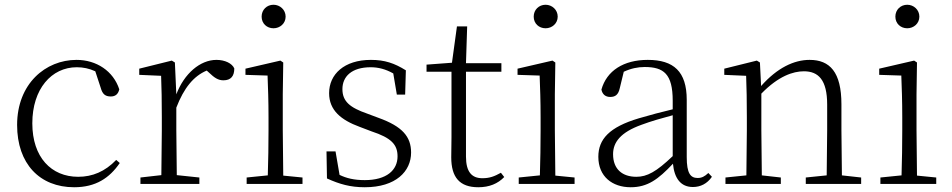

<svg xmlns="http://www.w3.org/2000/svg" viewBox="-20 -774 4005 808"><path d="M292 14C383 14 441 -25 484 -88L469 -101C422 -52 369 -30 309 -30C196 -30 116 -112 116 -255C116 -400 197 -491 303 -491C330 -491 355 -486 381 -474L404 -404C411 -379 422 -368 446 -368C465 -368 477 -377 482 -398C457 -475 386 -522 302 -522C172 -522 52 -422 52 -248C52 -85 147 14 292 14Z M658 0H819V-27L724 -37L722 -226V-321C754 -404 795 -454 850 -477L860 -468C882 -447 898 -436 920 -436C952 -436 966 -454 966 -486C957 -507 927 -522 891 -522C822 -522 755 -464 722 -377L716 -511L703 -519L566 -485V-459L658 -455C660 -405 661 -350 661 -281V-226L659 -37L571 -27V0Z M1131 -655C1158 -655 1182 -675 1182 -704C1182 -733 1158 -754 1131 -754C1103 -754 1081 -733 1081 -704C1081 -675 1103 -655 1131 -655ZM1106 0H1253V-27L1172 -35L1170 -226V-377L1172 -511L1160 -519L1013 -485V-459L1106 -456C1108 -405 1110 -349 1110 -281V-226C1110 -172 1109 -91 1107 -36L1018 -27V0Z M1515 14C1646 14 1710 -53 1710 -132C1710 -199 1673 -242 1573 -278L1525 -296C1453 -321 1421 -347 1421 -399C1421 -452 1460 -491 1540 -491C1572 -491 1603 -483 1635 -465L1650 -376H1685L1688 -478C1640 -508 1599 -522 1541 -522C1428 -522 1365 -461 1365 -382C1365 -310 1415 -269 1494 -240L1544 -221C1626 -194 1653 -166 1653 -116C1653 -58 1607 -16 1515 -16C1470 -16 1438 -24 1409 -38L1392 -137H1354L1356 -23C1409 1 1454 14 1515 14Z M1993 14C2039 14 2075 -1 2102 -29L2088 -47C2061 -32 2041 -24 2010 -24C1965 -24 1941 -51 1941 -115V-472H2090V-508H1941L1946 -663H1903L1882 -510L1775 -502V-472H1880V-196C1880 -161 1879 -142 1879 -112C1879 -28 1914 14 1993 14Z M2276 -655C2303 -655 2327 -675 2327 -704C2327 -733 2303 -754 2276 -754C2248 -754 2226 -733 2226 -704C2226 -675 2248 -655 2276 -655ZM2251 0H2398V-27L2317 -35L2315 -226V-377L2317 -511L2305 -519L2158 -485V-459L2251 -456C2253 -405 2255 -349 2255 -281V-226C2255 -172 2254 -91 2252 -36L2163 -27V0Z M2896 13C2928 13 2956 -1 2976 -30L2961 -46C2945 -31 2933 -25 2916 -25C2886 -25 2870 -44 2870 -113V-354C2870 -473 2815 -522 2706 -522C2604 -522 2533 -476 2511 -397C2515 -377 2528 -366 2548 -366C2569 -366 2582 -375 2588 -402L2605 -472C2635 -486 2664 -492 2693 -492C2773 -492 2811 -463 2811 -350V-314C2765 -303 2715 -290 2668 -276C2544 -239 2498 -188 2498 -114C2498 -31 2557 14 2634 14C2705 14 2750 -19 2812 -85C2818 -23 2845 13 2896 13ZM2811 -117C2742 -51 2703 -30 2658 -30C2599 -30 2560 -62 2560 -125C2560 -175 2591 -217 2680 -249C2720 -264 2766 -277 2811 -289Z M3458 0H3604V-27L3523 -36L3521 -226V-335C3521 -471 3472 -522 3387 -522C3322 -522 3251 -489 3183 -412L3178 -511L3165 -519L3028 -485V-459L3120 -455C3122 -405 3123 -350 3123 -281V-226L3121 -36L3033 -27V0H3266V-27L3186 -36L3184 -226V-380C3256 -454 3318 -474 3363 -474C3424 -474 3461 -438 3461 -334V-226L3459 -36L3371 -27V0Z M3798 -655C3825 -655 3849 -675 3849 -704C3849 -733 3825 -754 3798 -754C3770 -754 3748 -733 3748 -704C3748 -675 3770 -655 3798 -655ZM3773 0H3920V-27L3839 -35L3837 -226V-377L3839 -511L3827 -519L3680 -485V-459L3773 -456C3775 -405 3777 -349 3777 -281V-226C3777 -172 3776 -91 3774 -36L3685 -27V0Z"/></svg>

Font: Noto Serif TC ExtraLight
Style: Regular
Weight: 200
Designer: Ryoko NISHIZUKA 西塚涼子 (kana & ideographs); Frank Grießhammer (Latin, Greek & Cyrillic); Wenlong ZHANG 张文龙 (bopomofo); San
Foundry: Adobe
Version: Version 2.001;hotconv 1.1.0;makeotfexe 2.6.0